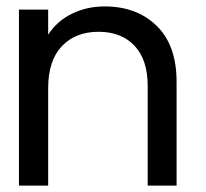

<svg xmlns="http://www.w3.org/2000/svg" viewBox="-20 -578 642 598"><path d="M530 -323V0H440V-310Q440 -392 399 -435.5Q358 -479 287 -479Q215 -479 172.5 -434Q130 -389 130 -303V0H39V-548H130V-470Q157 -512 203.5 -535Q250 -558 306 -558Q406 -558 468 -497.5Q530 -437 530 -323Z"/></svg>

Font: Poppins A&M
Style: Regular-A&M
Weight: 400
Designer: Ninad Kale (Devanagari), Jonny Pinhorn (Latin)
Foundry: Indian Type Foundry
Version: 4.004